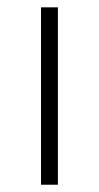

<svg xmlns="http://www.w3.org/2000/svg" viewBox="-20 -508 272 528"><path d="M92.8 0V-487.8H139.2V0Z"/></svg>

Font: HK Grotesk Light Legacy
Style: Regular
Weight: 300
Designer: Alfredo Marco Pradil
Foundry: Hanken Design Co.
Version: Version 2.022;PS 002.022;hotconv 1.0.88;makeotf.lib2.5.64775